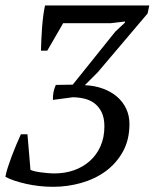

<svg xmlns="http://www.w3.org/2000/svg" viewBox="-21 -683 575 714"><path d="M294.4 -366.2Q331.1 -364.7 361.6 -353.5Q392.1 -342.3 414.1 -323.5Q436 -304.7 448.2 -278.8Q460.4 -252.9 460.4 -222.2Q460.4 -163.1 436 -119.1Q411.6 -75.2 371.8 -46.1Q332 -17.1 281 -2.7Q230 11.7 176.8 11.7Q150.4 11.7 124.8 8.8Q99.1 5.9 76.2 0.7Q53.2 -4.4 33.4 -11Q13.7 -17.6 -1 -25.4Q1.5 -40 7.8 -59.8Q14.2 -79.6 22.2 -101.1Q30.3 -122.6 39.3 -144Q48.3 -165.5 56.6 -183.6H81.1L92.3 -51.3Q97.2 -48.8 107.2 -46.4Q117.2 -43.9 129.9 -42.2Q142.6 -40.5 156.2 -39.3Q169.9 -38.1 182.1 -38.1Q220.7 -38.1 254.4 -50Q288.1 -62 313.2 -84.5Q338.4 -106.9 352.8 -139.4Q367.2 -171.9 367.2 -212.9Q367.2 -245.1 356.7 -266.1Q346.2 -287.1 329.6 -299.3Q313 -311.5 291.7 -316.4Q270.5 -321.3 249.5 -321.3L175.8 -311.5Q175.3 -324.7 177.7 -338.9Q180.2 -353 186.5 -367.2L249.5 -368.2L408.2 -565.9L443.4 -598.6L443.8 -603L390.6 -596.7H213.9L154.8 -494.6H131.3Q131.8 -514.6 132.8 -536.9Q133.8 -559.1 135.5 -581.3Q137.2 -603.5 139.9 -624.5Q142.6 -645.5 146.5 -662.6H534.2L527.8 -632.8L342.8 -414.6Z"/></svg>

Font: PT Astra Serif
Style: Italic
Weight: 400
Italic angle: -16°
Designer: A.Korolkova, I. Chaeva
Foundry: ParaType Ltd
Version: Version 1.001